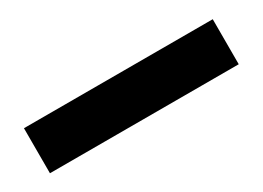

<svg xmlns="http://www.w3.org/2000/svg" viewBox="-20 -522 576 421"><g transform="rotate(-30 268.0 -311.0)"><path d="M29 -254H507V-368H29Z"/></g></svg>

Font: Charger EcoBold
Style: Bold
Weight: 1000
Designer: Jasper
Foundry: Cannot Into Space Fonts
Version: Version 1.1